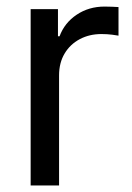

<svg xmlns="http://www.w3.org/2000/svg" viewBox="-20 -567 404 587"><path d="M73.7 0V-539.1H157.2V-456.1H162.1Q177.2 -497.1 214.4 -522Q251.5 -546.9 299.8 -546.9Q310.1 -546.9 322.8 -546.4Q335.4 -545.9 342.3 -545.4V-458Q338.4 -459 323 -460.9Q307.6 -462.9 290 -462.9Q253.4 -462.9 223.9 -447.3Q194.3 -431.6 177.5 -403.3Q160.6 -375 160.6 -336.4V0Z"/></svg>

Font: Inter 18pt
Style: Regular
Weight: 400
Designer: Rasmus Andersson
Foundry: rsms
Version: Version 4.001;git-66647c0bb